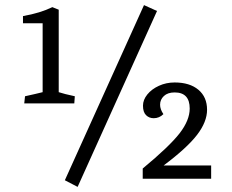

<svg xmlns="http://www.w3.org/2000/svg" viewBox="-20 -700 907 752"><path d="M234 6 544 -680 595 -657 284 32ZM147 -339V-609H70V-637Q138 -649 185 -672L210 -662V-339Q231 -332 273 -323L271 -295H75L78 -323Q97 -327 118 -332Q139 -337 147 -339ZM723 -275Q723 -338 664 -338Q637 -338 622 -324Q607 -310 607 -290Q607 -272 620 -253Q604 -237 582 -237Q564 -237 552 -249Q540 -261 540 -286Q540 -309 557 -330Q574 -351 602.5 -364Q631 -377 664 -377Q723 -377 757 -348.5Q791 -320 791 -270Q791 -223 752 -172Q713 -121 621 -52H807V0H539V-40Q644 -127 683.5 -178Q723 -229 723 -275Z"/></svg>

Font: Caladea
Style: Regular
Weight: 400
Designer: Carolina Giovagnoli and Andres Torresi
Foundry: Carolina Giovagnoli & Andres Torresi
Version: Version 1.001